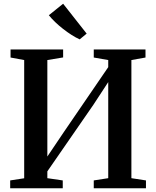

<svg xmlns="http://www.w3.org/2000/svg" viewBox="-20 -1008 836 1028"><path d="M34.5 0V-42L109.5 -53.5V-686.5L36.5 -700V-743H318V-700.5L233.5 -686.5V-170L322.5 -302L559.5 -648.5V-686.5L482 -700V-743H759V-700L683.5 -686.5V-54L761.5 -42V0H482V-42L559.5 -54V-568.5L480 -447L233.5 -90.5V-54L316 -42V0ZM406 -797.5Q386 -806.5 363.2 -821Q340.5 -835.5 317.8 -853.2Q295 -871 275.2 -890Q255.5 -909 241.5 -926.5L318 -988L444 -828L407 -797.5Z"/></svg>

Font: Merriweather 60pt SemiBold
Style: Regular
Weight: 600
Version: Version 2.100